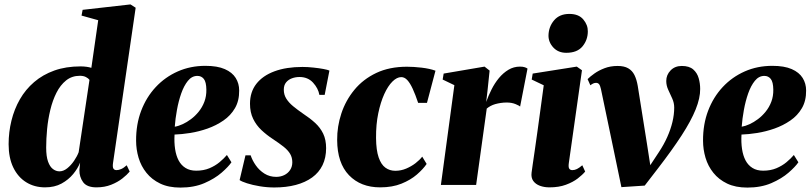

<svg xmlns="http://www.w3.org/2000/svg" viewBox="-20 -837 3671 869"><path d="M491.5 -99Q489 -81.5 493.2 -74.2Q497.5 -67 507.5 -67Q517 -67 528.2 -71.8Q539.5 -76.5 553.5 -89L567 -60.5Q555 -46 533.8 -29.2Q512.5 -12.5 483 -0.8Q453.5 11 416.5 11Q373.5 11 356.2 -12.5Q339 -36 339.5 -67L342.5 -101Q332.5 -75 311.2 -49.2Q290 -23.5 258.5 -6.2Q227 11 184 11Q136 11 98.8 -12Q61.5 -35 40.2 -78.8Q19 -122.5 19 -184.5Q19 -239 31.8 -291Q44.5 -343 70 -387.5Q95.5 -432 134.5 -465.5Q173.5 -499 226 -517.8Q278.5 -536.5 344.5 -536.5Q358 -536.5 371 -534.8Q384 -533 393.5 -530L424.5 -745.5L349 -766.5L354 -792.5L570.5 -817L594 -802ZM385 -475.5Q380 -482.5 369 -488.2Q358 -494 341.5 -494Q305.5 -494 279.2 -473Q253 -452 235.5 -417.2Q218 -382.5 207.8 -340Q197.5 -297.5 193.2 -252.8Q189 -208 189 -169Q189 -129 197.5 -105.5Q206 -82 219.8 -71.8Q233.5 -61.5 249 -61.5Q267 -61.5 284.2 -75.2Q301.5 -89 315.2 -109.2Q329 -129.5 336 -148Z M1027.5 -102.5Q1014 -82.5 983 -55.5Q952 -28.5 905.2 -8.2Q858.5 12 796.5 12Q743 12 705 -6.2Q667 -24.5 642.8 -54.8Q618.5 -85 607.2 -123Q596 -161 596 -200Q595.5 -274 619 -335.8Q642.5 -397.5 685 -443Q727.5 -488.5 784.8 -513.8Q842 -539 909.5 -539Q964 -539 997.5 -524.2Q1031 -509.5 1046.8 -484.2Q1062.5 -459 1062.5 -427.5Q1063 -381 1043.5 -347.5Q1024 -314 991.2 -291.5Q958.5 -269 919.5 -255.2Q880.5 -241.5 841.2 -235.2Q802 -229 770 -228Q768 -192.5 772.5 -162.5Q777 -132.5 788.5 -110.8Q800 -89 819.8 -76.8Q839.5 -64.5 868 -64.5Q901.5 -64.5 927.8 -75.5Q954 -86.5 973.8 -103Q993.5 -119.5 1007 -135.5ZM873.5 -493.5Q848.5 -493.5 830.5 -471.2Q812.5 -449 800.2 -414Q788 -379 780.8 -339Q773.5 -299 771 -263.5Q787 -266 806.2 -274.8Q825.5 -283.5 844.5 -297.8Q863.5 -312 879.5 -331.8Q895.5 -351.5 905 -376.5Q914.5 -401.5 914 -431.5Q913.5 -466 902.5 -479.8Q891.5 -493.5 873.5 -493.5Z M1449.5 -407.5H1425.5Q1420.5 -437 1397 -462.8Q1373.5 -488.5 1335.5 -488.5Q1317.5 -488.5 1301.2 -482.5Q1285 -476.5 1274.8 -464Q1264.5 -451.5 1264.5 -431Q1264.5 -408.5 1275.8 -390.5Q1287 -372.5 1306.8 -356.2Q1326.5 -340 1352.5 -322Q1383 -302 1406.2 -280.8Q1429.5 -259.5 1442.8 -232Q1456 -204.5 1456 -166.5Q1456 -123 1439.8 -89.5Q1423.5 -56 1392.8 -33.8Q1362 -11.5 1318.8 0Q1275.5 11.5 1221.5 11.5Q1188.5 11.5 1155.5 6Q1122.5 0.5 1097.8 -7.5Q1073 -15.5 1064.5 -22L1091 -134H1114.5Q1122 -111 1137.8 -88.5Q1153.5 -66 1177 -51.2Q1200.5 -36.5 1230 -36.5Q1250 -36.5 1266.5 -44.5Q1283 -52.5 1293 -67.5Q1303 -82.5 1303 -102.5Q1303 -124 1293.2 -140.5Q1283.5 -157 1263.8 -172.8Q1244 -188.5 1214.5 -208Q1187 -226 1163.5 -248Q1140 -270 1125.8 -299.2Q1111.5 -328.5 1111.5 -367.5Q1111.5 -420.5 1140.2 -457.5Q1169 -494.5 1222.2 -514.2Q1275.5 -534 1349 -534Q1372.5 -534 1398.2 -531.2Q1424 -528.5 1444 -524.8Q1464 -521 1471 -517.5Z M1700.5 11Q1612.5 11 1559.5 -44Q1506.5 -99 1506 -203.5Q1505.5 -264.5 1525 -323.5Q1544.5 -382.5 1584 -430.5Q1623.5 -478.5 1683 -506.8Q1742.5 -535 1822 -535Q1851.5 -535 1888.2 -530.8Q1925 -526.5 1951 -517L1912.5 -371.5H1872.5Q1860 -409 1848 -435Q1836 -461 1823.5 -474.5Q1811 -488 1796 -488Q1776.5 -488 1756.2 -468Q1736 -448 1719.2 -411.2Q1702.5 -374.5 1692 -324Q1681.5 -273.5 1682 -212.5Q1682.5 -157 1693.8 -124.5Q1705 -92 1724.5 -78Q1744 -64 1769 -64Q1795 -64 1818.5 -74Q1842 -84 1860.8 -98.5Q1879.5 -113 1891 -128L1911 -95Q1895.5 -72 1867 -47.2Q1838.5 -22.5 1797.2 -5.8Q1756 11 1700.5 11Z M1975.5 0 2036.5 -451.5 1983.5 -477 1988 -504 2173 -535.5 2196 -517.5 2186.5 -426.5 2180.5 -375.5Q2190.5 -404 2204.8 -432.2Q2219 -460.5 2238.2 -483.8Q2257.5 -507 2281.2 -521.2Q2305 -535.5 2333.5 -535.5Q2347 -535.5 2355.5 -532.5Q2364 -529.5 2367.5 -526.5L2334 -354.5Q2331 -358.5 2313.5 -365.8Q2296 -373 2273.5 -373Q2259.5 -373 2246.2 -371Q2233 -369 2221.5 -365.8Q2210 -362.5 2200.2 -357.2Q2190.5 -352 2183 -345.5L2135 0Z M2467 11Q2443 11 2423.5 3.8Q2404 -3.5 2393.5 -18.2Q2383 -33 2386 -56Q2387.5 -67.5 2391.2 -93.5Q2395 -119.5 2400.5 -157.2Q2406 -195 2412.5 -242Q2419 -289 2426.2 -342Q2433.5 -395 2441 -451L2386.5 -477L2391 -504L2590.5 -535.5L2614 -519L2554.5 -99Q2552 -81 2556.2 -74Q2560.5 -67 2570.5 -67Q2581 -67 2591.2 -72Q2601.5 -77 2615.5 -89L2628.5 -60.5Q2616.5 -46 2594.8 -29.2Q2573 -12.5 2541.2 -0.8Q2509.5 11 2467 11ZM2543 -598Q2506.5 -598 2484.2 -622.2Q2462 -646.5 2462.5 -677Q2463.5 -716.5 2488 -745.2Q2512.5 -774 2557 -774Q2599 -774 2620 -749Q2641 -724 2640.5 -695Q2640.5 -656.5 2616.5 -627.2Q2592.5 -598 2543 -598Z M2700 -433.5Q2696.5 -449.5 2691.5 -455.8Q2686.5 -462 2678 -462Q2671 -462 2665 -459.2Q2659 -456.5 2652 -451L2639.5 -479Q2651 -490.5 2670.2 -504.2Q2689.5 -518 2716 -528.2Q2742.5 -538.5 2775.5 -538.5Q2805 -538.5 2823.2 -528Q2841.5 -517.5 2851.5 -497.5Q2861.5 -477.5 2866.5 -448L2908 -187.5L2927.5 -61.5L2890 -39L2962.5 -149Q2985 -183 3000.2 -217.2Q3015.5 -251.5 3023.5 -285Q3031.5 -318.5 3031.5 -350Q3031.5 -371.5 3022.5 -391.2Q3013.5 -411 3004.5 -430.5Q2995.5 -450 2995.5 -470.5Q2995.5 -498 3015 -518.2Q3034.5 -538.5 3066 -538.5Q3099.5 -538.5 3117.5 -522.8Q3135.5 -507 3142.2 -483.2Q3149 -459.5 3149 -434.5Q3149.5 -393.5 3128.5 -341.5Q3107.5 -289.5 3065 -224Q3022.5 -158.5 2958.5 -75.5L2898 3L2792.5 10L2758.5 -153.5Z M3593.5 -102.5Q3580 -82.5 3549 -55.5Q3518 -28.5 3471.2 -8.2Q3424.5 12 3362.5 12Q3309 12 3271 -6.2Q3233 -24.5 3208.8 -54.8Q3184.5 -85 3173.2 -123Q3162 -161 3162 -200Q3161.5 -274 3185 -335.8Q3208.5 -397.5 3251 -443Q3293.5 -488.5 3350.8 -513.8Q3408 -539 3475.5 -539Q3530 -539 3563.5 -524.2Q3597 -509.5 3612.8 -484.2Q3628.5 -459 3628.5 -427.5Q3629 -381 3609.5 -347.5Q3590 -314 3557.2 -291.5Q3524.5 -269 3485.5 -255.2Q3446.5 -241.5 3407.2 -235.2Q3368 -229 3336 -228Q3334 -192.5 3338.5 -162.5Q3343 -132.5 3354.5 -110.8Q3366 -89 3385.8 -76.8Q3405.5 -64.5 3434 -64.5Q3467.5 -64.5 3493.8 -75.5Q3520 -86.5 3539.8 -103Q3559.5 -119.5 3573 -135.5ZM3439.5 -493.5Q3414.5 -493.5 3396.5 -471.2Q3378.5 -449 3366.2 -414Q3354 -379 3346.8 -339Q3339.5 -299 3337 -263.5Q3353 -266 3372.2 -274.8Q3391.5 -283.5 3410.5 -297.8Q3429.5 -312 3445.5 -331.8Q3461.5 -351.5 3471 -376.5Q3480.5 -401.5 3480 -431.5Q3479.5 -466 3468.5 -479.8Q3457.5 -493.5 3439.5 -493.5Z"/></svg>

Font: Merriweather 96pt Black
Style: Italic
Weight: 900
Italic angle: -7.8°
Version: Version 2.101